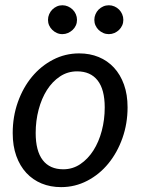

<svg xmlns="http://www.w3.org/2000/svg" viewBox="-20 -722 559 748"><path d="M29.5 0ZM226.5 -62.5Q263 -62.5 292.8 -82.5Q322.5 -102.5 343.8 -135.8Q365 -169 376.5 -212.5Q388 -256 388 -303.5Q388 -373.5 360.2 -408.8Q332.5 -444 280.5 -444Q243.5 -444 213.8 -424.2Q184 -404.5 163 -371.5Q142 -338.5 130.5 -295Q119 -251.5 119 -204Q119 -134 146.5 -98.2Q174 -62.5 226.5 -62.5ZM218 7Q176.5 7 142 -7.2Q107.5 -21.5 82.5 -48.5Q57.5 -75.5 43.5 -114.5Q29.5 -153.5 29.5 -203.5Q29.5 -267.5 49.5 -324Q69.5 -380.5 104.5 -422.8Q139.5 -465 186.8 -489.5Q234 -514 288.5 -514Q330 -514 364.5 -499.8Q399 -485.5 424 -458.5Q449 -431.5 463 -392.5Q477 -353.5 477 -304Q477 -240.5 457 -184Q437 -127.5 402.2 -85Q367.5 -42.5 320 -17.8Q272.5 7 218 7ZM280 -644.5Q280 -633 275.5 -623Q271 -613 263 -605.5Q255 -598 244.8 -593.5Q234.5 -589 223 -589Q211.5 -589 201.5 -593.5Q191.5 -598 183.8 -605.5Q176 -613 171.5 -623Q167 -633 167 -644.5Q167 -656 171.5 -666.5Q176 -677 183.8 -684.8Q191.5 -692.5 201.5 -697Q211.5 -701.5 223 -701.5Q234.5 -701.5 244.8 -697Q255 -692.5 263 -684.8Q271 -677 275.5 -666.5Q280 -656 280 -644.5ZM460.5 -644.5Q460.5 -633 456 -623Q451.5 -613 443.8 -605.5Q436 -598 425.8 -593.5Q415.5 -589 404 -589Q392.5 -589 382.2 -593.5Q372 -598 364.2 -605.5Q356.5 -613 352 -623Q347.5 -633 347.5 -644.5Q347.5 -656 352 -666.5Q356.5 -677 364.2 -684.8Q372 -692.5 382.2 -697Q392.5 -701.5 404 -701.5Q415.5 -701.5 425.8 -697Q436 -692.5 443.8 -684.8Q451.5 -677 456 -666.5Q460.5 -656 460.5 -644.5Z"/></svg>

Font: Lato
Style: Italic
Weight: 400
Italic angle: -7°
Designer: Lukasz Dziedzic
Foundry: tyPoland Lukasz Dziedzic
Version: Version 2.007; 2014-02-27